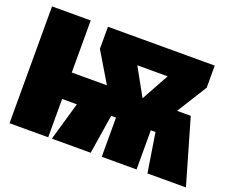

<svg xmlns="http://www.w3.org/2000/svg" viewBox="-112 -888 1309 1078"><g transform="rotate(20 542.0 -349.0)"><path d="M972 -387H890L1002 -566V-698H364V-566L471 -387H261V-698H30V0H261V-229H349L283 0H515L552 -234H581V0H789V-234H817L854 0H1084ZM774 -551 684 -387 593 -551Z"/></g></svg>

Font: Fira Sans Ultra
Style: Regular
Weight: 950
Designer: Carrois Corporate & Edenspiekermann AG
Foundry: Carrois Corporate GbR & Edenspiekermann AG
Version: Version 4.203;PS 004.203;hotconv 1.0.88;makeotf.lib2.5.64775